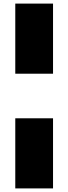

<svg xmlns="http://www.w3.org/2000/svg" viewBox="-20 -828 380 1068"><path d="M65 -418V-808H275V-418ZM65 220V-170H275V220Z"/></svg>

Font: Encode Sans Expanded Black
Style: Regular
Weight: 900
Width: 7
Designer: Multiple Designers
Foundry: Impallari Type
Version: Version 2.000